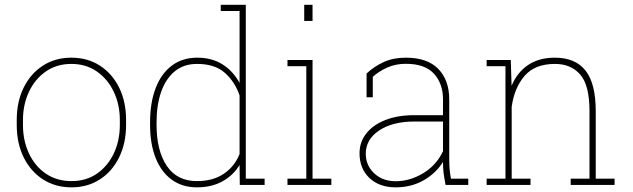

<svg xmlns="http://www.w3.org/2000/svg" viewBox="-20 -782 2679 812"><path d="M282.7 10.3Q213.9 10.3 161.6 -23.4Q109.4 -57.1 80.1 -116.7Q50.8 -176.3 50.8 -253.9V-274.4Q50.8 -352.1 80.1 -411.4Q109.4 -470.7 161.4 -504.4Q213.4 -538.1 281.7 -538.1Q350.6 -538.1 402.6 -504.4Q454.6 -470.7 483.9 -411.4Q513.2 -352.1 513.2 -274.4V-253.9Q513.2 -176.3 483.9 -116.7Q454.6 -57.1 402.6 -23.4Q350.6 10.3 282.7 10.3ZM282.7 -16.1Q344.7 -16.1 390.6 -48.1Q436.5 -80.1 461.7 -134Q486.8 -188 486.8 -253.9V-274.4Q486.8 -339.4 461.4 -393.3Q436 -447.3 389.9 -479.5Q343.8 -511.7 281.7 -511.7Q219.7 -511.7 173.6 -479.5Q127.4 -447.3 102.3 -393.3Q77.1 -339.4 77.1 -274.4V-253.9Q77.1 -187.5 102.3 -133.5Q127.4 -79.6 173.6 -47.9Q219.7 -16.1 282.7 -16.1Z M813 10.3Q751 10.3 706.5 -22Q662.1 -54.2 638.4 -113.5Q614.7 -172.9 614.7 -254.4V-264.6Q614.7 -348.1 638.4 -409.7Q662.1 -471.2 706.8 -504.6Q751.5 -538.1 814 -538.1Q876.5 -538.1 921.4 -509.5Q966.3 -481 993.2 -431.2V-735.4H913.6V-761.7H993.2H1019.5V-26.4H1099.1V0H994.1L993.2 -84.5Q967.3 -41 921.4 -15.4Q875.5 10.3 813 10.3ZM812.5 -16.1Q881.3 -16.1 927 -47.4Q972.7 -78.6 993.2 -130.9V-378.4Q974.1 -435.1 931.6 -473.4Q889.2 -511.7 813.5 -511.7Q757.3 -511.7 719.2 -480.5Q681.2 -449.2 661.6 -393.6Q642.1 -337.9 642.1 -264.6V-254.4Q642.1 -145 685.3 -80.6Q728.5 -16.1 812.5 -16.1Z M1195.8 0V-26.4H1275.4V-502H1195.8V-528.3H1301.8V-26.4H1381.3V0ZM1266.6 -693.4V-761.7H1301.8V-693.4Z M1653.3 10.3Q1584 10.3 1542.2 -29.5Q1500.5 -69.3 1500.5 -133.8Q1500.5 -181.2 1529.1 -217.5Q1557.6 -253.9 1609.6 -274.4Q1661.6 -294.9 1731.9 -294.9H1853.5V-362.3Q1853.5 -428.2 1815.4 -470.2Q1777.3 -512.2 1695.8 -512.2Q1652.8 -512.2 1617.2 -496.1Q1581.5 -480 1556.6 -457V-370.6H1530.3V-471.2Q1563 -501.5 1603.3 -519.8Q1643.6 -538.1 1696.3 -538.1Q1787.6 -538.1 1833.7 -490.5Q1879.9 -442.9 1879.9 -361.3V-106.4Q1879.9 -85.9 1881.6 -65.9Q1883.3 -45.9 1887.2 -26.4H1960.4V0H1864.3Q1857.9 -34.7 1855.7 -53Q1853.5 -71.3 1853.5 -97.2Q1823.7 -49.3 1771.7 -19.5Q1719.7 10.3 1653.3 10.3ZM1653.3 -15.6Q1713.4 -15.6 1769.5 -49.3Q1825.7 -83 1853.5 -142.6V-268.1H1733.4Q1640.1 -268.1 1583.5 -230.2Q1526.9 -192.4 1526.9 -131.8Q1526.9 -82.5 1562.5 -49.1Q1598.1 -15.6 1653.3 -15.6Z M2038.1 0V-26.4H2117.7V-502H2038.1V-528.3H2140.1L2143.6 -419.4Q2167.5 -476.1 2213.4 -507.1Q2259.3 -538.1 2326.7 -538.1Q2413.1 -538.1 2456.3 -483.6Q2499.5 -429.2 2499.5 -311V-26.4H2579.1V0H2393.6V-26.4H2473.1V-312Q2473.1 -421.9 2433.8 -466.8Q2394.5 -511.7 2327.1 -511.7Q2241.7 -511.7 2198.2 -460.7Q2154.8 -409.7 2144 -330.1V-26.4H2223.6V0Z"/></svg>

Font: Roboto Slab LO Thin
Style: Regular
Weight: 250
Designer: Google
Version: Version 2.00;September 28, 2018;FontCreator 11.5.0.2427 64-b